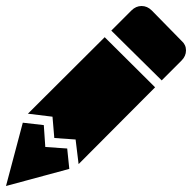

<svg xmlns="http://www.w3.org/2000/svg" viewBox="-20 -688 640 640"><path d="M452 -668Q433 -668 418 -653L351 -586L519 -420L585 -486Q600 -501 600 -520Q600 -539 585 -552L486 -653Q471 -668 452 -668ZM329 -564 73 -309 155 -299 161 -228 232 -223 242 -141 497 -397ZM56 -279 0 -68 211 -125 204 -193 131 -198 126 -271Z"/></svg>

Font: JetBrainsMono NF
Style: Regular
Weight: 400
Monospace: yes
Designer: Philipp Nurullin, Konstantin Bulenkov
Foundry: JetBrains
Version: Version 1.0.2; ttfautohint (v1.8.3)